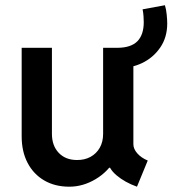

<svg xmlns="http://www.w3.org/2000/svg" viewBox="-20 -703 657 731"><path d="M244.1 7.8Q189 7.8 148.2 -16.1Q107.4 -40 85 -83Q62.5 -126 62.5 -184.1V-521H177.7V-193.4Q177.7 -148.4 203.4 -121.3Q229 -94.2 272 -93.8Q301.8 -93.3 324.5 -105.7Q347.2 -118.2 359.9 -140.6Q372.6 -163.1 372.6 -193.4V-521H487.8V-153.8Q487.8 -136.2 502.7 -119.1Q517.6 -102.1 542.5 -91.8L501.5 7.8Q455.1 -8.8 423.6 -35.6Q392.1 -62.5 392.1 -89.8L424.3 -64.5H365.2L420.9 -100.6Q392.6 -49.8 344.2 -21Q295.9 7.8 244.1 7.8ZM430.2 -444.8 428.2 -521Q479 -521.5 503.2 -546.1Q527.3 -570.8 527.3 -618.7Q527.3 -627 526.4 -641.4Q525.4 -655.8 522.9 -667.5L607.9 -683.1Q612.8 -667.5 614.7 -647.2Q616.7 -627 616.7 -613.8Q616.7 -560.5 589.8 -521.7Q563 -482.9 520.3 -462.6Q477.5 -442.4 430.2 -444.8Z"/></svg>

Font: Reddit Mono SemiBold
Style: Regular
Weight: 600
Monospace: yes
Designer: Stephen Hutchings
Foundry: Reddit
Version: Version 1.014